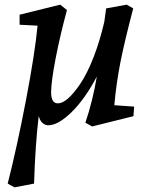

<svg xmlns="http://www.w3.org/2000/svg" viewBox="-20 -526 615 823"><path d="M141 -416 64 -420V-463L238 -506L267 -483Q238 -376 219 -278.5Q200 -181 199 -131Q199 -83 228 -83Q267 -83 323 -165Q354 -211 381 -280.5Q408 -350 427 -432L435 -490L523 -506L551 -490Q514 -349 496.5 -261Q479 -173 470 -75L555 -69L552 -28L375 16L346 0Q378 -95 395 -198Q344 -101 286.5 -45Q229 11 187 11Q173 11 162 1Q151 -9 146 -29Q131 96 126 261L42 277L13 261Q53 104 91.5 -97.5Q130 -299 141 -416Z"/></svg>

Font: Andada Pro SemiBold
Style: Regular
Weight: 600
Designer: Carolina Giovagnoli
Foundry: Huerta Tipografica
Version: Version 3.005